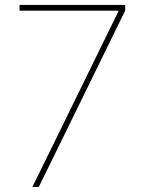

<svg xmlns="http://www.w3.org/2000/svg" viewBox="-20 -747 587 767"><path d="M109.4 0 453.1 -701.7V-704.5H58.2V-727.3H480.1V-704.5L134.9 0Z"/></svg>

Font: Inter Thin BETA
Style: Regular
Weight: 100
Designer: Rasmus Andersson
Foundry: rsms
Version: Version 3.011;git-f93a4a705